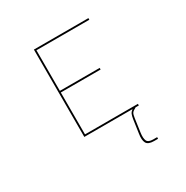

<svg xmlns="http://www.w3.org/2000/svg" viewBox="-170 -771 994 1028"><g transform="rotate(-30 327.0 -257.0)"><path d="M515 106V116H491Q454 116 444 97Q434 78 440 41L452 -42Q455 -61 459.5 -71Q464 -81 476 -90H178V-630H515V-620H188V-369H434V-359H188V-100H515V-90H495Q476 -80 470.5 -72Q465 -64 462 -42L450 43Q446 73 453 89.5Q460 106 491 106Z"/></g></svg>

Font: Bungee Hairline
Style: Regular
Weight: 400
Designer: David Jonathan Ross
Foundry: David Jonathan Ross
Version: Version 1.000;PS 1.0;hotconv 1.0.72;makeotf.lib2.5.5900